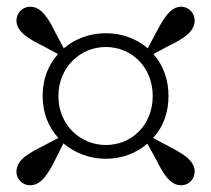

<svg xmlns="http://www.w3.org/2000/svg" viewBox="-20 -652 630 572"><path d="M154 -366C154 -451 219 -512 295 -512C373 -512 435 -451 435 -366C435 -280 373 -220 295 -220C221 -220 154 -278 154 -366ZM107 -366C107 -315 125 -272 154 -241L108 -217C65 -195 29 -176 29 -140C29 -118 47 -100 70 -100C104 -100 125 -137 146 -179L169 -225C203 -196 247 -179 295 -179C342 -179 386 -195 419 -224L444 -179C465 -137 485 -100 520 -100C542 -100 560 -118 560 -141C560 -175 523 -195 481 -217L436 -241C465 -272 482 -315 482 -366C482 -417 465 -459 437 -491L482 -515C524 -536 560 -556 560 -591C560 -613 542 -632 520 -632C486 -632 466 -594 444 -553L420 -508C387 -537 343 -553 295 -553C248 -553 204 -537 170 -508L146 -553C125 -596 104 -632 70 -632C48 -632 29 -614 29 -591C29 -557 66 -536 108 -515L153 -491C124 -459 107 -417 107 -366Z"/></svg>

Font: Noto Serif CJK HK
Style: Bold
Weight: 700
Designer: Ryoko NISHIZUKA 西塚涼子 (kana & ideographs); Frank Grießhammer (Latin, Greek & Cyrillic); Wenlong ZHANG 张文龙 (bopomofo); San
Foundry: Adobe
Version: Version 2.001;hotconv 1.1.0;makeotfexe 2.6.0